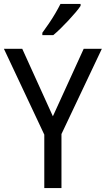

<svg xmlns="http://www.w3.org/2000/svg" viewBox="-20 -964 542 984"><path d="M251 -368 409 -714H502L295 -277V0H207V-274L0 -714H94ZM393 -934Q384 -920 367 -900Q350 -880 330 -858.5Q310 -837 290 -817.5Q270 -798 253 -784H197V-796Q213 -818 230.5 -843.5Q248 -869 263.5 -895.5Q279 -922 290 -944H393Z"/></svg>

Font: Noto Sans Hebrew SemiCondensed
Style: Regular
Weight: 400
Width: 4
Designer: Monotype Design Team
Foundry: Monotype Imaging Inc.
Version: Version 2.003